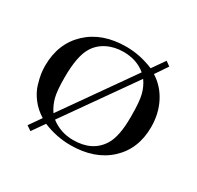

<svg xmlns="http://www.w3.org/2000/svg" viewBox="-169 -943 1232 1200"><g transform="rotate(30 447.0 -343.0)"><path d="M63 -339.8Q63 -501 167.5 -598.9Q272 -696.8 444.8 -696.8Q543.9 -696.8 642.1 -655.8L705.1 -746.1H706.1L737.8 -723.1L678.2 -634.8Q750 -589.8 789.6 -512Q829.1 -434.1 829.1 -338.9Q829.1 -180.7 725.1 -84.7Q621.1 11.2 446.8 11.2Q347.7 11.2 250 -28.8L188 60.1L153.8 37.1L213.9 -48.8Q164.1 -79.6 130.6 -123.3Q97.2 -167 84 -211.9Q70.8 -256.8 66.9 -284.9Q63 -313 63 -339.8ZM205.1 -337.9Q205.1 -241.7 217.5 -194.8Q230 -147.9 256.8 -108.9L606 -605V-606Q541 -660.2 445.8 -660.2Q379.9 -660.2 327.4 -633.5Q274.9 -606.9 246.1 -558.1Q205.1 -489.7 205.1 -337.9ZM285.2 -79.1Q355 -24.9 445.8 -24.9Q585 -24.9 647 -125Q687 -189.9 687 -326.2V-339.8Q687 -440.9 674.6 -489Q662.1 -537.1 634.8 -575.2Z"/></g></svg>

Font: CMU Serif
Style: Bold
Weight: 700
Version: Version 0.7.0